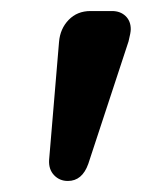

<svg xmlns="http://www.w3.org/2000/svg" viewBox="-20 -723 270 348"><path d="M69 -433 87 -647Q89 -671 104.5 -687Q120 -703 144 -703H183Q198 -703 207.5 -694Q217 -685 217 -670Q217 -664 213 -648L140 -426Q129 -395 103 -395Q88 -395 78 -405.5Q68 -416 69 -433Z"/></svg>

Font: Quicksand
Style: Bold
Weight: 700
Designer: Andrew Paglinawan
Foundry: Andrew Paglinawan
Version: 1.002